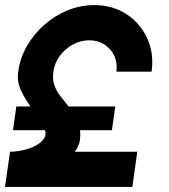

<svg xmlns="http://www.w3.org/2000/svg" viewBox="-38 -733 662 753"><path d="M-18.5 0 1.5 -138Q25 -138 51.2 -143.8Q77.5 -149.5 99.2 -160.5Q121 -171.5 132.8 -187Q144.5 -202.5 139 -222.5H13L26 -315.5H81.5Q60 -345 44 -379Q28 -413 33.5 -452Q40.5 -505.5 67.8 -552.8Q95 -600 136 -636Q177 -672 227.2 -692.5Q277.5 -713 331 -713Q403 -713 457.5 -677.8Q512 -642.5 539.2 -583.2Q566.5 -524 556.5 -452H418.5Q423 -486 410.2 -513.8Q397.5 -541.5 371.8 -558.2Q346 -575 311.5 -575Q278 -575 247.5 -558.2Q217 -541.5 196.5 -513.8Q176 -486 171.5 -452Q167 -421.5 175.5 -398.2Q184 -375 199.5 -355.2Q215 -335.5 231 -315.5H414L401 -222.5H276Q278 -204 275.5 -184Q273.5 -170 266.8 -156.8Q260 -143.5 255.5 -138H500.5L481 0Z"/></svg>

Font: Urbanist ExtraBold
Style: Italic
Weight: 800
Italic angle: -8°
Designer: Corey Hu
Foundry: Corey Hu
Version: Version 1.321; ttfautohint (v1.8.4.7-5d5b)